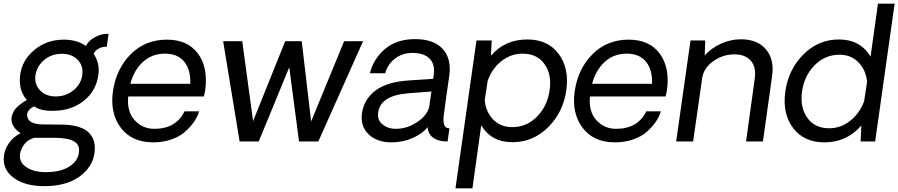

<svg xmlns="http://www.w3.org/2000/svg" viewBox="-64 -770 4890 1045"><path d="M181.2 243.2Q75.2 244.1 12.7 199.5Q-49.8 154.8 -43 83Q-40 44.9 -15.6 9.5Q8.8 -25.9 47.9 -44.9Q-7.3 -83 -1 -129.9Q3.9 -160.6 24.4 -182.4Q44.9 -204.1 82 -226.1Q35.2 -277.8 45.9 -363.8Q57.1 -443.8 124 -499Q190.9 -554.2 283.2 -554.2Q355 -554.2 403.8 -520Q418.9 -550.8 455.6 -569.3Q492.2 -587.9 526.9 -585.9L517.1 -515.1Q496.1 -517.1 475.6 -507.1Q455.1 -497.1 445.8 -477.1Q481 -423.8 471.2 -360.8Q459 -274.9 392.1 -221.4Q325.2 -168 229 -167Q157.2 -165 123 -190.9Q103 -183.1 92 -168.5Q81.1 -153.8 84 -138.2Q89.8 -94.2 167 -92.8L274.9 -91.8Q450.7 -88.9 452.1 36.1Q452.1 124 379.2 183.1Q306.2 242.2 181.2 243.2ZM383.8 -361.8Q390.6 -410.6 359.4 -443.8Q328.1 -477.1 272 -477.1Q216.8 -477.1 177 -444.1Q137.2 -411.1 128.9 -360.8Q122.1 -312 153.6 -278.6Q185.1 -245.1 238.8 -245.1Q294.9 -245.1 335.9 -278.6Q377 -312 383.8 -361.8ZM366.2 43.9Q365.2 -20 232.9 -20H123Q90.8 -12.2 70.3 12.9Q49.8 38.1 44.9 68.8Q39.1 113.8 80.1 140.4Q121.1 167 184.1 167Q270 167 319.1 132.6Q368.2 98.1 366.2 43.9Z M1052.7 -277.8Q1046.9 -248 1045.4 -245.1H633.8Q626 -163.1 668.2 -116.5Q710.4 -69.8 773.4 -68.8Q893.6 -67.9 940.4 -164.1H1019.5Q1011.7 -136.2 993.2 -108.6Q974.6 -81.1 944.6 -54Q914.6 -26.9 868.7 -11Q822.8 4.9 767.6 4.9Q652.3 3.9 593 -75.4Q533.7 -154.8 550.8 -273.9Q568.8 -396 647.7 -475.1Q726.6 -554.2 844.7 -554.2Q957.5 -554.2 1013.7 -478Q1069.8 -401.9 1052.7 -277.8ZM645.5 -314H971.7Q974.6 -389.2 939.2 -433.6Q903.8 -478 833.7 -478Q763.7 -478 714.6 -433.6Q665.5 -389.2 645.5 -314Z M1912.1 -545.9 1668.5 0H1563.5L1510.3 -403.8L1344.2 0H1240.2L1150.4 -545.9H1254.4L1313.5 -110.8L1488.3 -545.9H1578.1L1629.4 -108.9L1809.1 -545.9Z M2067.4 4.9Q1987.3 4.9 1941.7 -39.6Q1896 -84 1906.2 -154.8Q1917.5 -230 1979.7 -277.1Q2042 -324.2 2158.2 -332L2293 -340.8L2296.4 -358.9Q2305.2 -419.9 2274.2 -450.9Q2243.2 -481.9 2181.2 -481.9Q2126 -481.9 2086.2 -451.4Q2046.4 -420.9 2032.2 -371.1H1949.2Q1968.3 -449.2 2031.2 -503.2Q2094.2 -557.1 2195.3 -557.1Q2295.4 -557.1 2344.7 -504.6Q2394 -452.1 2381.3 -356.9Q2375.5 -316.9 2368.4 -268.6Q2361.3 -220.2 2356.7 -184.1Q2352.1 -147.9 2352.1 -147Q2340.8 -69.8 2382.3 -71.8L2372.1 0Q2359.9 0 2342.3 -2Q2268.1 -14.2 2263.2 -78.1Q2235.4 -42 2181.4 -18.6Q2127.4 4.9 2067.4 4.9ZM2090.3 -68.8Q2151.4 -68.8 2205.8 -105Q2260.3 -141.1 2272 -188L2284.2 -272L2157.2 -262.2Q2006.3 -250 1994.1 -157.2Q1988.3 -117.2 2017.8 -93Q2047.4 -68.8 2090.3 -68.8Z M2806.2 -555.2Q2918 -555.2 2976.6 -476.6Q3035.2 -397.9 3018.1 -278.1Q3001 -158.2 2918.9 -77.1Q2836.9 3.9 2725.1 3.9Q2609.9 3.9 2555.2 -87.9L2507.3 254.9H2415L2529.3 -549.8H2612.3L2607.9 -466.8Q2684.1 -555.2 2806.2 -555.2ZM2724.1 -78.1Q2803.2 -78.1 2859.1 -135.5Q2915 -192.9 2927.2 -277.8Q2940.4 -363.8 2899.9 -420.9Q2859.4 -478 2780.3 -478Q2716.3 -478 2664.8 -437Q2613.3 -396 2590.3 -330.1L2574.2 -225.1Q2580.1 -160.2 2620.6 -119.1Q2661.1 -78.1 2724.1 -78.1Z M3565.9 -277.8Q3560.1 -248 3558.6 -245.1H3147Q3139.2 -163.1 3181.4 -116.5Q3223.6 -69.8 3286.6 -68.8Q3406.7 -67.9 3453.6 -164.1H3532.7Q3524.9 -136.2 3506.3 -108.6Q3487.8 -81.1 3457.8 -54Q3427.7 -26.9 3381.8 -11Q3335.9 4.9 3280.8 4.9Q3165.5 3.9 3106.2 -75.4Q3046.9 -154.8 3064 -273.9Q3082 -396 3160.9 -475.1Q3239.7 -554.2 3357.9 -554.2Q3470.7 -554.2 3526.9 -478Q3583 -401.9 3565.9 -277.8ZM3158.7 -314H3484.9Q3487.8 -389.2 3452.4 -433.6Q3417 -478 3346.9 -478Q3276.9 -478 3227.8 -433.6Q3178.7 -389.2 3158.7 -314Z M3968.3 -556.2Q4058.1 -556.2 4104.7 -501.5Q4151.4 -446.8 4138.2 -355L4088.4 0H3996.6L4044.4 -346.2Q4052.2 -405.3 4022.2 -439.7Q3992.2 -474.1 3932.6 -474.1Q3869.6 -474.1 3817.4 -436.5Q3765.1 -398.9 3757.3 -341.8L3708.5 0H3616.2L3694.3 -549.8H3774.4L3771.5 -467.8Q3805.7 -507.8 3859.4 -532Q3913.1 -556.2 3968.3 -556.2Z M4805.2 -750 4699.2 0H4620.1L4624 -86.9Q4543.9 4.9 4423.3 4.9Q4311.5 4.9 4252.4 -73.5Q4193.4 -151.9 4210.2 -272Q4227.1 -392.1 4308.6 -473.6Q4390.1 -555.2 4502.4 -555.2Q4617.7 -555.2 4674.3 -461.9L4714.4 -750ZM4449.2 -71.8Q4512.2 -71.8 4563.7 -112.8Q4615.2 -153.8 4639.2 -219.2L4655.3 -325.2Q4648.4 -390.1 4607.9 -431.2Q4567.4 -472.2 4505.4 -472.2Q4426.3 -472.2 4369.9 -415Q4313.5 -357.9 4301.3 -272Q4289.1 -187 4329.6 -129.4Q4370.1 -71.8 4449.2 -71.8Z"/></svg>

Font: Oakes Grotesk
Style: Italic
Weight: 400
Designer: Samuel Oakes
Foundry: Samuel Oakes
Version: Version 1.0 | wf-rip DC20170320